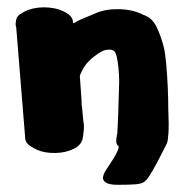

<svg xmlns="http://www.w3.org/2000/svg" viewBox="-20 -426 512 534"><path d="M306 -52Q308 -83 309 -116.5Q310 -150 311 -183Q312 -197 311 -216.5Q310 -236 307.5 -253.5Q305 -271 301 -279Q297 -288 284.5 -288Q272 -288 263 -283Q241 -270 227 -256Q213 -242 203 -218Q203 -216 202 -215L207 -144Q207 -142 207 -140Q207 -138 207 -136Q209 -122 210 -108Q211 -94 213 -81Q214 -73 213 -64L211 -47Q209 -24 186 -12.5Q163 -1 134 -0.5Q105 0 84 -9Q74 -13 62 -21.5Q50 -30 50 -43L25 -351Q24 -352 24 -352.5Q24 -353 24 -354Q24 -356 23.5 -358.5Q23 -361 24 -363Q24 -378 34.5 -385.5Q45 -393 57 -398Q86 -408 116.5 -405Q147 -402 168 -388Q183 -378 183 -363Q183 -362 183.5 -362.5Q184 -363 184 -362V-361Q197 -369 212 -375Q227 -381 241 -387Q270 -401 309.5 -400.5Q349 -400 378 -385Q403 -377 415.5 -351Q428 -325 436 -293Q440 -275 442.5 -246Q445 -217 446.5 -185Q448 -153 448 -125Q450 -78 448.5 -56.5Q447 -35 445 -30Q443 -25 443 -25Q443 -25 434.5 -8Q426 9 415 29.5Q404 50 396 62Q389 74 381.5 79.5Q374 85 358 86.5Q342 88 308 88Q283 88 274 81.5Q265 75 266.5 66.5Q268 58 272 51.5Q276 45 276 45Q276 45 282 36Q288 27 295.5 15Q303 3 307.5 -7.5Q312 -18 309 -20Q302 -25 303.5 -39Q305 -53 306 -52Z"/></svg>

Font: Nerko One
Style: Regular
Weight: 400
Designer: Nermin Kahrimanovic
Foundry: Nermin Kahrimanovic
Version: Version 1.101